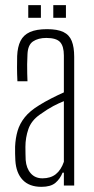

<svg xmlns="http://www.w3.org/2000/svg" viewBox="-20 -719 366 744"><path d="M140.5 5Q93.5 5 68 -21.8Q42.5 -48.5 39.5 -97Q39 -112 38.5 -123.8Q38 -135.5 38.5 -151Q40 -184 48.2 -212Q56.5 -240 76 -264.5Q95.5 -289 131.5 -311Q152 -324 179 -337.8Q206 -351.5 227.5 -361V-504Q227.5 -540 212.8 -556Q198 -572 159.5 -572Q128 -572 108 -558.5Q88 -545 86.5 -509Q85.5 -489 85.2 -469.8Q85 -450.5 85.5 -433.8Q86 -417 86.5 -404H47.5Q46 -433.5 46 -457.2Q46 -481 46.5 -502Q48 -537.5 59.5 -560.5Q71 -583.5 96 -594.8Q121 -606 162.5 -606Q202.5 -606 225.5 -595Q248.5 -584 258 -560.2Q267.5 -536.5 267.5 -499V0H227.5V-50H222.5Q213 -26 194.8 -10.5Q176.5 5 140.5 5ZM144.5 -28Q176 -28 196.2 -44Q216.5 -60 227.5 -92V-327Q207.5 -319 186.5 -308Q165.5 -297 134.5 -275Q101.5 -252 90 -218.8Q78.5 -185.5 78.5 -150Q78.5 -136 78.8 -122.5Q79 -109 79.5 -99Q82 -67 99 -47.5Q116 -28 144.5 -28ZM186.5 -650V-699H235.5V-650ZM89.5 -650V-699H138.5V-650Z"/></svg>

Font: Big Shoulders Text Thin Thin
Style: Regular
Weight: 250
Version: Version 2.002